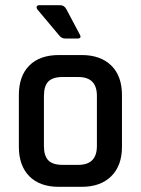

<svg xmlns="http://www.w3.org/2000/svg" viewBox="-20 -723 544 743"><path d="M280 -574H232Q218 -574 209 -586L125 -686Q120 -694 122.5 -698.5Q125 -703 133 -703H212Q229 -703 237 -687L288 -591Q298 -574 280 -574ZM296 0H208Q134 0 93.5 -41Q53 -82 53 -155V-355Q53 -429 93.5 -469.5Q134 -510 208 -510H296Q369 -510 410.5 -469.5Q452 -429 452 -355V-155Q452 -82 410.5 -41Q369 0 296 0ZM222 -85H283Q355 -85 355 -158V-352Q355 -425 283 -425H222Q184 -425 167 -407.5Q150 -390 150 -352V-158Q150 -120 167 -102.5Q184 -85 222 -85Z"/></svg>

Font: Rajdhani Semibold
Style: Regular
Weight: 600
Designer: Satya Rajpurohit, Jyotish Sonowal
Foundry: Indian Type Foundry
Version: Version 1.200;PS 1.0;hotconv 1.0.78;makeotf.lib2.5.61930; tt